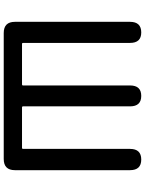

<svg xmlns="http://www.w3.org/2000/svg" viewBox="106 -883 777 1029"><g transform="rotate(90 494.5 -368.5)"><path d="M157 0Q97 0 97 -60V-677Q97 -737 154 -737Q210 -737 210 -677V-103Q210 -98 215 -98H433Q438 -98 438 -103V-677Q438 -737 494 -737Q550 -737 550 -677V-103Q550 -98 555 -98H773Q778 -98 778 -103V-677Q778 -737 835 -737Q892 -737 892 -677V-60Q892 0 832 0Z"/></g></svg>

Font: Resource Han Rounded KR Medium
Style: Regular
Weight: 500
Designer: Cyano Hao (round all glyphs); Ryoko NISHIZUKA 西塚涼子 (kana, bopomofo & ideographs); Paul D. Hunt (Latin, Greek & Cyrillic)
Foundry: Cyano Hao
Version: 0.990